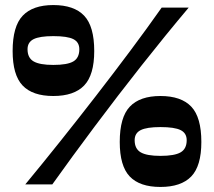

<svg xmlns="http://www.w3.org/2000/svg" viewBox="-20 -730 847 760"><path d="M191 -350Q109 -350 69.5 -391.5Q30 -433 30 -528Q30 -626 70 -668Q110 -710 191 -710Q273 -710 313 -668Q353 -626 353 -528Q353 -433 313 -391.5Q273 -350 191 -350ZM191 -473Q247 -473 270.5 -487Q294 -501 294 -535Q294 -563 270.5 -575Q247 -587 191 -587Q137 -587 113 -575Q89 -563 89 -535Q89 -501 113 -487Q137 -473 191 -473ZM80 0Q147 -81 218 -170Q289 -259 359.5 -350Q430 -441 496.5 -530Q563 -619 620 -700H727Q636 -592 540.5 -471Q445 -350 354.5 -229Q264 -108 187 0ZM615 10Q533 10 493.5 -31.5Q454 -73 454 -168Q454 -266 494 -308Q534 -350 615 -350Q697 -350 737 -308Q777 -266 777 -168Q777 -73 737 -31.5Q697 10 615 10ZM615 -113Q671 -113 695 -127Q719 -141 719 -175Q719 -203 695 -215Q671 -227 615 -227Q561 -227 537 -215Q513 -203 513 -175Q513 -141 537 -127Q561 -113 615 -113Z"/></svg>

Font: Ojuju ExtraBold
Style: Regular
Weight: 800
Designer: Chisaokwu Joboson, Mirko Velimirovic
Foundry: Udi Foundry
Version: Version 1.000